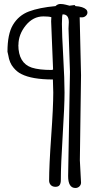

<svg xmlns="http://www.w3.org/2000/svg" viewBox="-20 -936 473 966"><path d="M247.1 -585.9 237.3 -828.6 238.3 -849.6Q225.1 -853.5 198.2 -853.5Q146.5 -853.5 109.6 -808.1Q72.8 -762.7 72.8 -710L72.3 -710.4Q72.3 -618.2 140.1 -595.7Q176.3 -584 239.7 -584ZM392.1 -848.6 380.9 -849.1 387.7 -557.6 381.8 -129.4 387.7 -17.6Q387.7 -5.9 379.4 2Q371.1 9.8 359.4 9.8Q322.8 9.8 322.8 -50.3L332 -574.7L324.7 -792.5L326.2 -824.7Q326.2 -863.8 295.9 -863.8Q291.5 -863.8 291.5 -815.2Q291.5 -766.6 298.1 -651.4Q304.7 -536.1 304.7 -470Q304.7 -403.8 295.4 -254.9Q286.1 -106 286.1 -31.2Q286.1 -13.7 280 -4.9Q273.9 3.9 259 3.9Q244.1 3.9 235.6 -5.1Q227.1 -14.2 227.1 -27.3Q227.1 -101.6 237.5 -249Q248 -396.5 248 -470.7L246.1 -536.1Q141.1 -536.1 87.4 -563.5Q65.4 -574.2 47.9 -595.7Q27.3 -619.6 21.5 -658.7Q19.5 -669.9 17.6 -675.8Q17.6 -764.6 44.9 -810.5Q73.7 -858.9 125.7 -878.4Q177.7 -897.9 259.3 -905.3Q270 -916 283.7 -916Q297.4 -916 311.8 -912.1Q326.2 -908.2 328.6 -907.7L328.1 -907.2L355.5 -910.6L359.9 -905.3Q397.9 -902.8 413.1 -888.7Q419.9 -882.3 419.9 -872.8Q419.9 -863.3 411.6 -856Q403.3 -848.6 392.1 -848.6Z"/></svg>

Font: Amatic
Style: Bold
Weight: 700
Width: 3
Version: Version 2.000; ttfautohint (v0.92-dirty) -l 8 -r 50 -G 50 -x